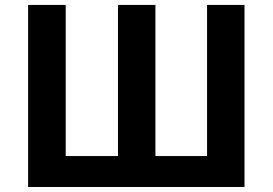

<svg xmlns="http://www.w3.org/2000/svg" viewBox="-20 -747 1089 767"><path d="M92.3 -727.3V0H956.7V-727.3H807.2V-123.6H600.9V-727.3H451.3V-123.6H242.5V-727.3Z"/></svg>

Font: Margiela Sans
Style: Bold
Weight: 700
Designer: Stefan Endress, Andreas Faust
Version: Version 1.100;FEAKit 1.0